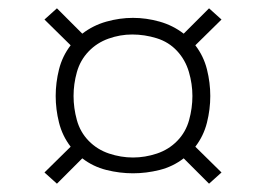

<svg xmlns="http://www.w3.org/2000/svg" viewBox="-20 -571 640 462"><path d="M483 -129 422 -190Q396 -170 364 -162Q332 -154 300 -154Q268 -154 236 -162Q204 -170 178 -190L117 -129L87 -156L150 -218Q130 -244 122 -276Q114 -308 114 -340Q114 -372 122 -404Q130 -436 150 -462L87 -524L117 -551L178 -490Q204 -510 236 -519Q268 -528 300 -528Q332 -528 364 -519Q396 -510 422 -490L483 -551L513 -524L450 -462Q470 -436 478 -404Q486 -372 486 -340Q486 -308 478 -276Q470 -244 450 -218L513 -156ZM300 -192Q329 -192 357.5 -201.5Q386 -211 406.5 -232Q427 -253 435 -282Q443 -311 443 -340Q443 -369 434.5 -398Q426 -427 406 -448.5Q386 -470 357 -479Q328 -488 298 -488Q269 -488 241 -478Q213 -468 193 -447Q173 -426 165 -397.5Q157 -369 157 -340Q157 -311 165 -282Q173 -253 193.5 -232Q214 -211 242.5 -201.5Q271 -192 300 -192Z"/></svg>

Font: Iosevka Curly Slab XLtEx
Style: Regular
Weight: 200
Width: 7
Monospace: yes
Designer: Belleve Invis
Foundry: Belleve Invis
Version: Version 11.1.0; ttfautohint (v1.8.3)